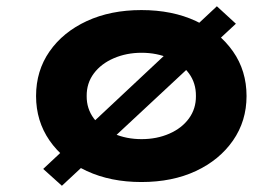

<svg xmlns="http://www.w3.org/2000/svg" viewBox="-20 -574 899 616"><path d="M178.6 22 118.6 -32 675.8 -553.9 736.8 -497.9ZM433.6 10Q334.9 10 258.6 -25.3Q182.3 -60.6 139 -123.1Q95.7 -185.7 95.7 -265.9Q95.7 -347 139 -409.1Q182.3 -471.2 258.6 -506.5Q334.9 -541.7 433.6 -541.7Q533 -541.7 608.5 -506.5Q684 -471.2 727.5 -409.1Q771 -347 771 -265.9Q771 -185.7 727.5 -123.1Q684 -60.6 608.5 -25.3Q533 10 433.6 10ZM434.2 -127.6Q483.2 -127.6 523.3 -145.2Q563.4 -162.7 586.2 -194Q609 -225.4 608.6 -265.9Q609 -307.4 586.2 -338.5Q563.4 -369.6 523.3 -387.1Q483.2 -404.7 434.2 -404.7Q385.7 -404.7 345 -387.1Q304.4 -369.6 281 -338.3Q257.7 -307 258.1 -265.9Q257.7 -225.4 281 -194Q304.4 -162.7 345 -145.2Q385.7 -127.6 434.2 -127.6Z"/></svg>

Font: Lexend Mega
Style: Regular
Weight: 400
Designer: Bonnie Shaver-Troup, Thomas Jockin
Foundry: Lexend
Version: Version 1.007